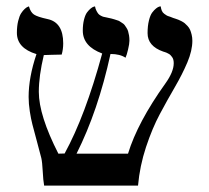

<svg xmlns="http://www.w3.org/2000/svg" viewBox="-20 -579 653 599"><path d="M580.1 -451.7Q580.1 -421.4 564.5 -384.3Q548.8 -347.2 525.6 -307.4Q502.4 -267.6 478.8 -223.4Q455.1 -179.2 435.5 -120.1Q416 -61 410.6 0H117.7Q114.7 -16.1 113.3 -44.7Q111.8 -73.2 108.9 -85.9Q103.5 -106.9 94.5 -140.4Q85.4 -173.8 81.1 -190.7Q76.7 -207.5 73 -231.4Q69.3 -255.4 69.3 -276.4Q69.3 -337.9 93.8 -410.2Q32.7 -428.7 32.7 -476.6Q32.7 -497.1 36.6 -513.2Q40.5 -529.3 45.9 -537.6Q51.3 -545.9 56.9 -551Q62.5 -556.2 66.4 -557.6L70.3 -559.1Q75.2 -541 85.9 -533.7Q96.7 -526.4 128.4 -519.5Q177.2 -509.3 177.2 -443.8Q177.2 -424.8 172.4 -408.7Q157.2 -408.7 140.6 -408Q124 -407.2 116.7 -407.2Q101.1 -341.8 101.1 -292.5Q101.1 -219.2 162.1 -99.6L181.6 -100.1Q246.1 -217.8 298.8 -412.1Q238.3 -434.6 238.3 -483.4Q238.3 -502.9 242.2 -518.1Q246.1 -533.2 251.7 -540.5Q257.3 -547.9 262.9 -552.5Q268.6 -557.1 272.5 -558.1L276.4 -559.1Q277.8 -551.3 281 -545.2Q284.2 -539.1 286.9 -535.9Q289.6 -532.7 294.7 -530Q299.8 -527.3 302.7 -526.6Q305.7 -525.9 311.8 -524.7Q317.9 -523.4 319.8 -522.9Q320.8 -522.9 327.6 -521.2Q334.5 -519.5 336.2 -518.8Q337.9 -518.1 344.5 -516.1Q351.1 -514.2 353.3 -512.5Q355.5 -510.7 360.8 -507.6Q366.2 -504.4 368.7 -501Q371.1 -497.6 374.5 -492.4Q377.9 -487.3 379.6 -481.7Q381.3 -476.1 382.6 -468.5Q383.8 -460.9 383.8 -452.1Q383.8 -442.4 379.6 -424.8Q375.5 -407.2 371.6 -398.9Q354.5 -410.6 324.7 -410.6Q286.1 -233.4 218.8 -99.6H379.4Q409.2 -197.3 496.1 -318.8Q522 -355 522 -381.8Q522 -387.7 520.8 -392.6Q519.5 -397.5 516.8 -401.1Q514.2 -404.8 511.7 -407.2Q509.3 -409.7 505.4 -411.6Q501.5 -413.6 499.5 -414.6Q497.6 -415.5 493.7 -416.7Q489.7 -418 489.3 -418Q440.4 -435.1 440.4 -475.6Q440.4 -498 444.6 -514.9Q448.7 -531.7 454.8 -539.8Q460.9 -547.9 467 -552.7Q473.1 -557.6 477.5 -558.6L481.4 -559.1Q482.4 -551.3 484.9 -545.4Q487.3 -539.6 492.9 -535.6Q498.5 -531.7 500.5 -530.5Q502.4 -529.3 511.7 -526.4L520.5 -522.9Q521 -522.9 527.1 -520.8Q533.2 -518.6 536.1 -517.6Q539.1 -516.6 545.7 -513.2Q552.2 -509.8 556.2 -506.6Q560.1 -503.4 565.2 -497.8Q570.3 -492.2 573 -486.1Q575.7 -480 577.9 -470.9Q580.1 -461.9 580.1 -451.7Z"/></svg>

Font: Libertinage
Style: b
Weight: 400
Designer: OSP
Foundry: OSP
Version: Version 1.0; 2008; OFL relea